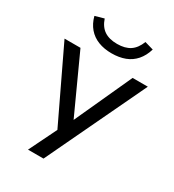

<svg xmlns="http://www.w3.org/2000/svg" viewBox="-210 -828 1019 1126"><g transform="rotate(30 299.5 -265.5)"><path d="M158 180 264 -36V24L18 -491H126L311 -86H294L479 -491H582L263 180ZM299 -554Q249 -554 209 -569.5Q169 -585 142 -616.5Q115 -648 103 -694L163 -711Q179 -663 212.5 -640.5Q246 -618 300 -618Q353 -618 386.5 -640Q420 -662 439 -711L498 -694Q484 -647 456.5 -615.5Q429 -584 389.5 -569Q350 -554 299 -554Z"/></g></svg>

Font: Nunito Sans 10pt SemiExpanded Medium
Style: Regular
Weight: 500
Width: 6
Designer: Vernon Adams
Foundry: Vernon Adams
Version: Version 3.101;gftools[0.9.27]